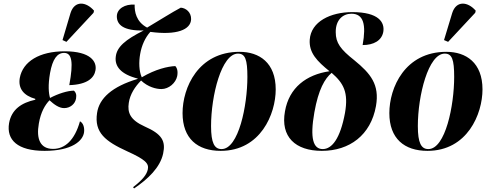

<svg xmlns="http://www.w3.org/2000/svg" viewBox="-20 -837 2760 1078"><path d="M353 -602 505 -765 508 -777C464 -828 399 -836 376 -764L331 -612ZM230 10C384 10 446 -46 452 -95C455 -120 448 -146 429 -156C399 -49 344 -1 278 -1C205 -1 183 -58 198 -143C209 -209 234 -249 258 -274C283 -251 311 -230 340 -230C375 -230 402 -254 407 -284C411 -306 405 -320 395 -328C360 -328 306 -311 261 -287C253 -313 249 -358 261 -427C275 -505 301 -540 340 -540C384 -540 393 -488 369 -359C472 -362 509 -401 516 -442C525 -491 489 -549 343 -549C202 -549 108 -492 91 -399C81 -339 114 -300 178 -282V-277C101 -260 45 -223 31 -146C15 -51 79 10 230 10Z M733 221C811 168 879 104 896 25C911 -45 890 -84 792 -127C710 -164 695 -205 703 -259C710 -308 738 -350 772 -385C811 -348 857 -337 886 -337C928 -337 967 -371 975 -410C980 -438 974 -456 964 -466C922 -464 854 -449 776 -403C760 -438 759 -489 767 -534C775 -581 795 -626 824 -658C972 -638 1051 -670 1053 -729C1054 -768 1024 -792 995 -794C944 -767 882 -727 806 -682C744 -715 735 -772 736 -811C682 -815 636 -788 636 -745C636 -699 672 -663 787 -666C683 -614 636 -573 630 -519C623 -465 658 -420 753 -396V-394C609 -351 537 -285 525 -203C508 -92 573 -43 693 12C797 59 817 81 810 114C804 142 783 171 727 214Z M1219 10C1443 10 1528 -197 1528 -335C1528 -485 1436 -546 1325 -546C1092 -546 1005 -344 1005 -202C1005 -59 1089 10 1219 10ZM1224 0C1184 0 1165 -34 1165 -129C1165 -301 1224 -536 1316 -536C1357 -536 1369 -503 1369 -405C1369 -245 1320 0 1224 0Z M1787 10C1942 10 2062 -78 2091 -242C2112 -362 2061 -424 1969 -499C1892 -560 1865 -596 1865 -656C1864 -726 1906 -760 1953 -760C2021 -760 2037 -700 2016 -584C2078 -584 2123 -609 2132 -658C2141 -712 2106 -769 1958 -769C1836 -769 1726 -716 1719 -614C1714 -540 1761 -493 1830 -437C1700 -418 1603 -345 1580 -212C1554 -69 1638 10 1787 10ZM1792 0C1739 0 1719 -59 1745 -206C1768 -336 1804 -396 1842 -428C1910 -369 1937 -318 1917 -203C1890 -57 1843 0 1792 0Z M2496 -602 2648 -765 2651 -777C2607 -828 2542 -836 2519 -764L2473 -612ZM2380 10C2604 10 2689 -197 2689 -335C2689 -485 2597 -546 2486 -546C2253 -546 2166 -344 2166 -202C2166 -59 2250 10 2380 10ZM2385 0C2345 0 2326 -34 2326 -129C2326 -301 2385 -536 2477 -536C2518 -536 2530 -503 2530 -405C2530 -245 2481 0 2385 0Z"/></svg>

Font: Noto Serif Display SemiCondensed ExtraBold
Style: Italic
Weight: 800
Width: 4
Italic angle: -12°
Designer: Monotype Design Team
Foundry: Monotype Imaging Inc.
Version: Version 2.009